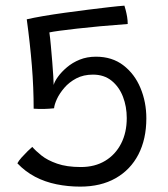

<svg xmlns="http://www.w3.org/2000/svg" viewBox="-20 -682 608 696"><path d="M43 -90Q47.5 -99 58.2 -111Q69 -123 80.2 -134Q91.5 -145 97 -149.5Q109 -135.5 130.5 -118.2Q152 -101 187 -88.8Q222 -76.5 273 -76.5Q324 -76.5 361.2 -99Q398.5 -121.5 419 -161.5Q439.5 -201.5 439.5 -254Q439.5 -295.5 425.8 -331.2Q412 -367 384.8 -389.2Q357.5 -411.5 317 -411.5Q282.5 -411.5 256.5 -397.8Q230.5 -384 213 -363.5Q195.5 -343 186.2 -322.8Q177 -302.5 176 -289.5Q169.5 -289 159 -288Q148.5 -287 138.5 -287Q129.5 -287 119 -287.2Q108.5 -287.5 102 -288Q102 -364.5 95.5 -444.2Q89 -524 77 -612Q100.5 -617.5 137 -623.8Q173.5 -630 215.5 -635.8Q257.5 -641.5 299 -646.8Q340.5 -652 375.2 -656Q410 -660 431 -661.5Q432.5 -657 435.5 -645.8Q438.5 -634.5 440.8 -621Q443 -607.5 443 -595Q389.5 -591 342.8 -586.8Q296 -582.5 258.8 -578.2Q221.5 -574 195.8 -570.5Q170 -567 159 -564.5Q162 -543.5 164.5 -514.8Q167 -486 169.5 -456.8Q172 -427.5 173.2 -405Q174.5 -382.5 174.5 -374Q178 -387 190.5 -404.2Q203 -421.5 222.8 -438.2Q242.5 -455 269 -465.8Q295.5 -476.5 328 -476.5Q386.5 -476.5 427.2 -445.2Q468 -414 489.2 -363Q510.5 -312 510.5 -253Q510.5 -178 481.8 -122.2Q453 -66.5 399.2 -36Q345.5 -5.5 271 -5.5Q226.5 -5.5 184.8 -14Q143 -22.5 107.2 -41.2Q71.5 -60 43 -90Z"/></svg>

Font: Grandstander Thin Light
Style: Regular
Weight: 300
Version: Version 1.200